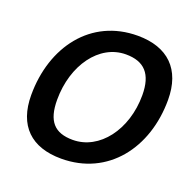

<svg xmlns="http://www.w3.org/2000/svg" viewBox="-130 -858 1010 1005"><g transform="rotate(20 375.0 -355.0)"><path d="M313 16C573 16 734 -196 734 -464C734 -634 639 -726 471 -726C210 -726 52 -512 52 -244C52 -73 146 16 313 16ZM336 -97C234 -97 188 -148 188 -267C188 -460 298 -613 446 -613C548 -613 599 -560 599 -441C599 -248 484 -97 336 -97Z"/></g></svg>

Font: Geist SemiBold
Style: Italic
Weight: 600
Italic angle: -12°
Designer: Basement.studio, Andrés Briganti, Mateo Zaragoza
Foundry: Basement.studio, Vercel, Andrés Briganti, Guido Ferreyra, Mateo Zaragoza
Version: Version 1.500